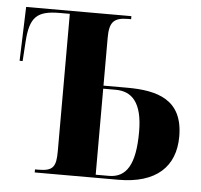

<svg xmlns="http://www.w3.org/2000/svg" viewBox="-44 -581 658 627"><g transform="rotate(5 285.0 -268.0)"><path d="M92 0H366C490 0 552 -59 552 -158C552 -279 468 -302 368 -302H291V-458C291 -508 303 -526 352 -526H362V-536H17L11 -359H21L25 -421C30 -505 54 -526 129 -526H161V-76C161 -25 152 -10 103 -10H92ZM334 -10H291V-292H332C385 -292 420 -258 420 -162C420 -53 391 -10 334 -10Z"/></g></svg>

Font: Noto Serif Display ExtraCondensed
Style: Bold
Weight: 700
Width: 2
Designer: Monotype Design Team
Foundry: Monotype Imaging Inc.
Version: Version 2.009